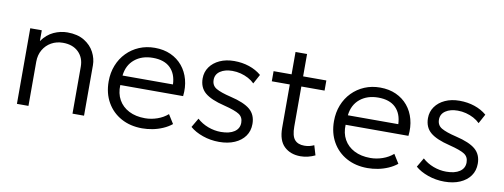

<svg xmlns="http://www.w3.org/2000/svg" viewBox="-56 -913 3181 1213"><g transform="rotate(10 1534.5 -306.0)"><path d="M82 0V-485H156V-416Q188.5 -461 231.2 -480.5Q274 -500 318.5 -500Q383.5 -500 426.8 -473.8Q470 -447.5 491.2 -406.8Q512.5 -366 512.5 -324V0H438.5V-301.5Q438.5 -359 401.8 -394.8Q365 -430.5 302 -430.5Q261 -430.5 228 -412Q195 -393.5 175.5 -360.2Q156 -327 156 -283V0Z M887.5 15Q811 15 752.5 -17Q694 -49 661 -106.8Q628 -164.5 628 -241Q628 -296.5 646.8 -344Q665.5 -391.5 699.8 -426.5Q734 -461.5 779.8 -480.8Q825.5 -500 879.5 -500Q937 -500 982 -479.5Q1027 -459 1057.2 -422.5Q1087.5 -386 1100.8 -336.8Q1114 -287.5 1107.5 -230.5H704.5Q702 -176.5 724.5 -136.2Q747 -96 790.5 -73.5Q834 -51 894 -51Q933.5 -51 972.2 -64.5Q1011 -78 1039.5 -103L1075.5 -45.5Q1051 -25.5 1019.2 -11.8Q987.5 2 953.8 8.5Q920 15 887.5 15ZM708 -292H1031.5Q1029 -359.5 990.2 -397.5Q951.5 -435.5 878.5 -435.5Q808 -435.5 761.8 -397.5Q715.5 -359.5 708 -292Z M1380.5 15Q1325.5 15 1275.5 -2.5Q1225.5 -20 1193.5 -48L1228 -107Q1258 -79.5 1298.5 -64.2Q1339 -49 1381 -49Q1436 -49 1467.2 -70Q1498.5 -91 1498.5 -128.5Q1498.5 -164 1472 -181.5Q1445.5 -199 1374 -217Q1287 -238 1248.2 -271Q1209.5 -304 1209.5 -362.5Q1209.5 -403.5 1232.2 -435.8Q1255 -468 1295.2 -486.5Q1335.5 -505 1388 -505Q1439.5 -505 1484.2 -490Q1529 -475 1562.5 -446.5L1530 -386.5Q1513 -403.5 1490 -415.8Q1467 -428 1440.8 -434.8Q1414.5 -441.5 1387 -441.5Q1339.5 -441.5 1309.5 -421.2Q1279.5 -401 1279.5 -365.5Q1279.5 -329 1309.2 -311.5Q1339 -294 1404.5 -278.5Q1492 -258 1530.8 -224.8Q1569.5 -191.5 1569.5 -133Q1569.5 -88 1546 -55Q1522.5 -22 1480 -3.5Q1437.5 15 1380.5 15Z M1903 15Q1838.5 15 1798.5 -23Q1758.5 -61 1758.5 -142V-628.5H1832.5V-485H1981.5V-420H1832.5V-163Q1832.5 -103.5 1853.2 -79.2Q1874 -55 1915.5 -55Q1934 -55 1949.5 -59Q1965 -63 1977.5 -69L1996 -7Q1975.5 3 1951.5 9Q1927.5 15 1903 15ZM1643 -420V-485H1772V-420Z M2333 15Q2256.5 15 2198 -17Q2139.5 -49 2106.5 -106.8Q2073.5 -164.5 2073.5 -241Q2073.5 -296.5 2092.2 -344Q2111 -391.5 2145.2 -426.5Q2179.5 -461.5 2225.2 -480.8Q2271 -500 2325 -500Q2382.5 -500 2427.5 -479.5Q2472.5 -459 2502.8 -422.5Q2533 -386 2546.2 -336.8Q2559.5 -287.5 2553 -230.5H2150Q2147.5 -176.5 2170 -136.2Q2192.5 -96 2236 -73.5Q2279.5 -51 2339.5 -51Q2379 -51 2417.8 -64.5Q2456.5 -78 2485 -103L2521 -45.5Q2496.5 -25.5 2464.8 -11.8Q2433 2 2399.2 8.5Q2365.5 15 2333 15ZM2153.5 -292H2477Q2474.5 -359.5 2435.8 -397.5Q2397 -435.5 2324 -435.5Q2253.5 -435.5 2207.2 -397.5Q2161 -359.5 2153.5 -292Z M2826 15Q2771 15 2721 -2.5Q2671 -20 2639 -48L2673.5 -107Q2703.5 -79.5 2744 -64.2Q2784.5 -49 2826.5 -49Q2881.5 -49 2912.8 -70Q2944 -91 2944 -128.5Q2944 -164 2917.5 -181.5Q2891 -199 2819.5 -217Q2732.5 -238 2693.8 -271Q2655 -304 2655 -362.5Q2655 -403.5 2677.8 -435.8Q2700.5 -468 2740.8 -486.5Q2781 -505 2833.5 -505Q2885 -505 2929.8 -490Q2974.5 -475 3008 -446.5L2975.5 -386.5Q2958.5 -403.5 2935.5 -415.8Q2912.5 -428 2886.2 -434.8Q2860 -441.5 2832.5 -441.5Q2785 -441.5 2755 -421.2Q2725 -401 2725 -365.5Q2725 -329 2754.8 -311.5Q2784.5 -294 2850 -278.5Q2937.5 -258 2976.2 -224.8Q3015 -191.5 3015 -133Q3015 -88 2991.5 -55Q2968 -22 2925.5 -3.5Q2883 15 2826 15Z"/></g></svg>

Font: Geologica Cursive ExtraLight
Style: Regular
Weight: 250
Designer: Sindre Bremnes, Frode Helland
Foundry: Monokrom Skriftforlag AS
Version: Version 1.010;gftools[0.9.28]